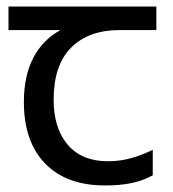

<svg xmlns="http://www.w3.org/2000/svg" viewBox="-20 -557 530 587"><path d="M301 10Q183 10 118 -57Q53 -124 53 -245Q53 -325 82 -380.5Q111 -436 165 -465H6V-537H458V-465H345Q251 -465 197.5 -411.5Q144 -358 144 -252Q144 -165 187 -114.5Q230 -64 310 -64Q347 -64 381 -73.5Q415 -83 447 -99V-21Q418 -5 383 2.5Q348 10 301 10Z"/></svg>

Font: hin115
Style: Book
Weight: 400
Designer: Jelle Bosma - Monotype Design Team
Foundry: Monotype Imaging Inc.
Version: Version 2.003